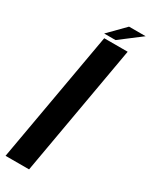

<svg xmlns="http://www.w3.org/2000/svg" viewBox="-231 -949 785 997"><g transform="rotate(30 161.0 -451.0)"><path d="M2 0H143L281 -785H140.5ZM128 -806H196L321.5 -901.5H222Z"/></g></svg>

Font: Anybody UltraCondensed Thin SemiBold
Style: Italic
Weight: 600
Italic angle: -10°
Version: Version 1.111